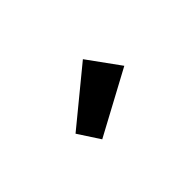

<svg xmlns="http://www.w3.org/2000/svg" viewBox="-27 -968 554 554"><g transform="rotate(-45 250.0 -691.5)"><path d="M174 -590 131 -656 298 -793 369 -695Z"/></g></svg>

Font: Lexend Exa SemiBold
Style: Regular
Weight: 600
Designer: Bonnie Shaver-Troup, Thomas Jockin
Foundry: Lexend
Version: Version 1.007